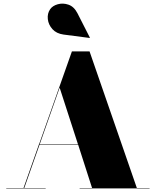

<svg xmlns="http://www.w3.org/2000/svg" viewBox="-20 -1052 870 1072"><path d="M335 -859Q295 -864.5 272.8 -889.2Q250.5 -914 247 -945.2Q243.5 -976.5 260 -1000.5Q273.5 -1020 302.5 -1028.2Q331.5 -1036.5 362.5 -1025.8Q393.5 -1015 412.5 -978L482 -841.5L481 -840ZM15 -2.5H111.5L197.5 -246H198L381.5 -765H480L744 -2.5H815V0H424.5V-2.5H494L416.5 -243.5H200.5L115.5 -2.5H235V0H15ZM313 -562.5 201.5 -246H415.5Z"/></svg>

Font: Bodoni* 72pt Fatface
Style: Regular
Weight: 900
Version: Version 2.3